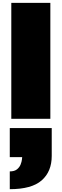

<svg xmlns="http://www.w3.org/2000/svg" viewBox="-20 -842 436 1361"><path d="M336.9 0H60.1V-821.8H336.9ZM49.3 373Q82.5 373 100.6 358.2Q118.7 343.3 126.2 323.7Q133.8 304.2 135.5 288.8Q137.2 273.4 137.2 272H49.3V65.9H346.7V263.2Q346.7 374 275.6 436.5Q204.6 499 49.3 499Z"/></svg>

Font: Rammetto One
Style: Regular
Weight: 400
Designer: Vernon Adams
Foundry: Vernon Adams
Version: Version 1.100; ttfautohint (v1.8.4.7-5d5b)